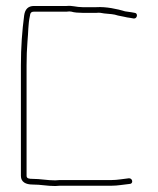

<svg xmlns="http://www.w3.org/2000/svg" viewBox="-20 -626 528 643"><path d="M203 -606H94C74 -606 64 -595 61 -575C54 -522 50 -468 50 -407V-37C50 -16 67 -8 89 -8C118 -8 136 -3 165 -3C174 -4 183 -4 191 -4H353C375 -4 393 -8 414 -10C427 -10 425 -29 412 -29C392 -27 374 -23 353 -23H191C183 -23 174 -23 165 -22C137 -22 116 -27 89 -27C78 -27 69 -28 69 -37V-407C69 -436 70 -462 72 -487C75 -517 74 -545 80 -572C81 -583 85 -587 94 -587H204C210 -588 215 -588 219 -587C228 -584 244 -583 256 -583H304C311 -584 320 -583 329 -581C348 -579 361 -579 375 -574L395 -570C402 -568 410 -567 417 -566L428 -564C440 -563 443 -582 431 -583L420 -585L399 -588C373 -596 335 -604 303 -602H256C235 -602 223 -608 203 -606Z"/></svg>

Font: Electronic
Style: ExThn
Weight: 100
Version: Version 1.011